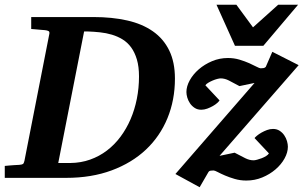

<svg xmlns="http://www.w3.org/2000/svg" viewBox="-35 -742 1266 801"><path d="M544.9 -422.9Q544.9 -463.9 536.1 -493.7Q527.3 -523.4 512.2 -544.2Q497.1 -564.9 476.3 -577.6Q455.6 -590.3 431.6 -597.4Q407.7 -604.5 381.8 -607.2Q356 -609.9 330.1 -610.8H315.9L208 -62H258.8Q302.7 -62.5 341.1 -76.2Q379.4 -89.8 411.1 -114Q442.9 -138.2 467.8 -171.6Q492.7 -205.1 509.8 -244.9Q526.9 -284.7 535.9 -329.8Q544.9 -375 544.9 -422.9ZM694.8 -414.1Q694.8 -324.7 663.6 -248.8Q632.3 -172.9 573.7 -117.7Q515.1 -62.5 430.9 -31.2Q346.7 0 241.2 0H-15.1V-49.8Q-3.9 -50.8 6.8 -51.8Q17.6 -52.7 25.9 -53.2Q35.6 -53.7 44.9 -54.2Q57.1 -55.2 60.8 -57.9Q64.5 -60.5 66.9 -70.8L170.9 -601.1Q172.4 -609.9 167.2 -612.5Q162.1 -615.2 152.8 -616.2Q143.6 -616.7 134.3 -617.7Q126 -618.7 115.7 -619.4Q105.5 -620.1 95.2 -621.1V-670.9H355Q432.6 -670.9 495.4 -656.7Q558.1 -642.6 602.5 -611.6Q647 -580.6 670.9 -531.7Q694.8 -482.9 694.8 -414.1ZM880.9 -91.8 943.8 -105Q970.7 -90.8 988.3 -82Q1005.9 -73.2 1022.9 -73.2Q1028.3 -73.2 1037.6 -75.7Q1046.9 -78.1 1056.9 -82Q1066.9 -85.9 1075.2 -91.1Q1083.5 -96.2 1086.9 -102.1L1026.9 -166Q1029.3 -169.4 1037.1 -176Q1044.9 -182.6 1055.7 -188.7Q1066.4 -194.8 1078.9 -199.5Q1091.3 -204.1 1104 -204.1Q1120.1 -204.1 1131.8 -196.3Q1143.6 -188.5 1151.1 -177.2Q1158.7 -166 1162.4 -153.1Q1166 -140.1 1166 -129.9Q1166 -106 1152.1 -80.8Q1138.2 -55.7 1114.3 -35.2Q1090.3 -14.6 1059.1 -1.7Q1027.8 11.2 992.7 11.2Q967.3 11.2 944.6 4.6Q921.9 -2 903.8 -9.8Q885.7 -17.6 873.3 -24.2Q860.8 -30.8 856 -30.8Q849.1 -30.8 843.5 -30Q837.9 -29.3 835 -24.9L797.9 39.1L696.8 -16.1L1026.9 -396L963.9 -382.8Q937.5 -397 920.2 -406Q902.8 -415 885.7 -415Q880.4 -415 871.1 -412.6Q861.8 -410.2 852.1 -406Q842.3 -401.9 833.7 -396.7Q825.2 -391.6 821.8 -386.2L880.9 -323.2Q878.4 -318.8 871.1 -312.3Q863.8 -305.7 853 -299.6Q842.3 -293.5 829.6 -288.8Q816.9 -284.2 804.7 -284.2Q788.6 -284.2 776.9 -292Q765.1 -299.8 757.6 -311Q750 -322.3 746.3 -335Q742.7 -347.7 742.7 -357.9Q742.7 -381.8 756.6 -407Q770.5 -432.1 794.4 -452.9Q818.4 -473.6 849.6 -486.8Q880.9 -500 916 -500Q941.4 -500 964.1 -493.2Q986.8 -486.3 1004.9 -478.3Q1022.9 -470.2 1035.4 -463.6Q1047.9 -457 1052.7 -457Q1059.6 -457 1064.7 -458Q1069.8 -459 1073.7 -462.9L1101.1 -525.9L1210.9 -470.2ZM1063.5 -550.8H945.3L868.2 -722.2H951.2L1020.5 -627.9L1125.5 -722.2H1208.5Z"/></svg>

Font: Charis SIL Eur
Style: Bold Italic
Weight: 700
Italic angle: -11°
Foundry: SIL International
Version: Version 5.000